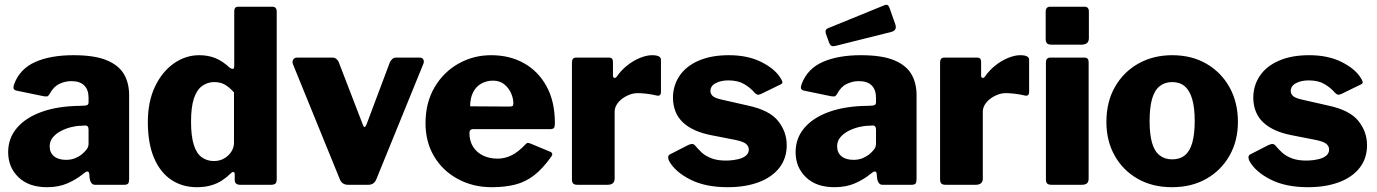

<svg xmlns="http://www.w3.org/2000/svg" viewBox="-20 -770 5739 800"><path d="M327 -46Q298 -22 261 -6Q224 10 176 10Q100 10 57 -31.5Q14 -73 14 -136Q14 -194 50.5 -237Q87 -280 154 -304Q221 -328 313 -329L334 -330Q338 -330 343.5 -332.5Q349 -335 349 -344V-363Q349 -396 331 -414Q313 -432 277 -432Q252 -432 227.5 -420.5Q203 -409 187 -379Q183 -372 179 -369.5Q175 -367 162 -369L46 -393Q40 -395 37 -400Q34 -405 40 -422Q64 -484 127.5 -512Q191 -540 286 -540Q374 -540 424.5 -519Q475 -498 496.5 -461Q518 -424 518 -374V-25Q518 -11 514 -5.5Q510 0 497 0H376Q365 0 359.5 -9.5Q354 -19 353 -31L352 -46Q349 -65 327 -46ZM349 -230Q349 -248 334 -247L318 -246Q300 -246 277.5 -240.5Q255 -235 234.5 -224.5Q214 -214 200.5 -198Q187 -182 187 -160Q187 -134 205 -119Q223 -104 255 -104Q277 -104 293.5 -111Q310 -118 321 -127Q333 -137 341 -147.5Q349 -158 349 -171V-230Z M981 0Q971 0 964.5 -4.5Q958 -9 958 -21V-45Q958 -52 953 -53Q948 -54 943 -49Q926 -32 905.5 -18.5Q885 -5 859 2.5Q833 10 800 10Q740 10 694 -20.5Q648 -51 622 -111.5Q596 -172 596 -262Q596 -346 625.5 -408.5Q655 -471 704 -505.5Q753 -540 810 -540Q847 -540 877 -528Q907 -516 937 -488Q946 -482 951 -483Q956 -484 956 -496V-723Q956 -742 972 -742H1115Q1133 -742 1133 -721V-23Q1133 -11 1128 -5.5Q1123 0 1108 0H981ZM955 -385Q936 -406 917.5 -417Q899 -428 872 -428Q845 -428 822.5 -412Q800 -396 788 -360Q776 -324 776 -263Q776 -203 787.5 -166.5Q799 -130 821 -114.5Q843 -99 871 -99Q895 -99 913.5 -109.5Q932 -120 943.5 -137.5Q955 -155 955 -175V-385Z M1729 -530Q1740 -530 1744 -522Q1748 -514 1744 -504L1548 -23Q1539 0 1514 0H1431Q1405 0 1396 -23L1200 -504Q1197 -514 1202 -522Q1207 -530 1218 -530H1366Q1375 -530 1381.5 -524.5Q1388 -519 1391 -512L1492 -250Q1498 -231 1507 -251L1605 -512Q1609 -519 1615 -524.5Q1621 -530 1629 -530H1729Z M1936 -216Q1936 -182 1951.5 -158Q1967 -134 1993.5 -121.5Q2020 -109 2053 -109Q2083 -109 2111 -122.5Q2139 -136 2171 -170Q2175 -174 2178 -174.5Q2181 -175 2190 -172L2272 -138Q2288 -131 2276 -116Q2241 -67 2205.5 -39.5Q2170 -12 2127 -1Q2084 10 2029 10Q1951 10 1888 -24Q1825 -58 1789 -118Q1753 -178 1753 -257Q1753 -342 1790.5 -406Q1828 -470 1890.5 -505Q1953 -540 2026 -540Q2104 -540 2163.5 -506.5Q2223 -473 2257.5 -410Q2292 -347 2292 -257Q2292 -245 2289.5 -239Q2287 -233 2275 -232H1950Q1944 -232 1940 -228Q1936 -224 1936 -216ZM2102 -326Q2112 -326 2115.5 -328.5Q2119 -331 2119 -340Q2119 -359 2110 -380.5Q2101 -402 2082 -418Q2063 -434 2034 -434Q2007 -434 1985 -421.5Q1963 -409 1951 -385Q1939 -361 1939 -327Z M2387 0Q2373 0 2368 -5.5Q2363 -11 2363 -23V-509Q2363 -530 2380 -530H2518Q2534 -530 2534 -512V-454Q2534 -447 2539.5 -445.5Q2545 -444 2550 -451Q2568 -477 2593 -497Q2618 -517 2646 -528.5Q2674 -540 2697 -540Q2734 -540 2734 -521V-387Q2734 -368 2716 -372Q2696 -377 2673.5 -379.5Q2651 -382 2638 -382Q2620 -382 2603 -375.5Q2586 -369 2571.5 -358Q2557 -347 2549 -333Q2541 -319 2541 -305V-26Q2541 0 2511 0H2387Z M3123 -385Q3107 -404 3081 -419.5Q3055 -435 3015 -435Q2984 -435 2962 -423.5Q2940 -412 2940 -390Q2940 -381 2948 -371.5Q2956 -362 2987 -355L3097 -330Q3186 -311 3222 -266Q3258 -221 3258 -165Q3258 -110 3227 -70.5Q3196 -31 3140.5 -10.5Q3085 10 3012 10Q2919 10 2856 -22Q2793 -54 2768 -99Q2764 -107 2764 -114.5Q2764 -122 2770 -126L2848 -166Q2860 -171 2866 -170Q2872 -169 2876 -164Q2889 -148 2905 -133.5Q2921 -119 2947 -109.5Q2973 -100 3013 -101Q3037 -102 3057 -107Q3077 -112 3088.5 -122Q3100 -132 3100 -147Q3100 -160 3089 -170Q3078 -180 3044 -187L2942 -207Q2866 -222 2825.5 -260Q2785 -298 2784 -362Q2784 -413 2811 -453.5Q2838 -494 2890.5 -517Q2943 -540 3017 -540Q3096 -540 3152.5 -511.5Q3209 -483 3232 -445Q3237 -438 3239.5 -430Q3242 -422 3232 -418L3150 -378Q3141 -374 3135 -376Q3129 -378 3123 -385Z M3608 -46Q3579 -22 3542 -6Q3505 10 3457 10Q3381 10 3338 -31.5Q3295 -73 3295 -136Q3295 -194 3331.5 -237Q3368 -280 3435 -304Q3502 -328 3594 -329L3615 -330Q3619 -330 3624.5 -332.5Q3630 -335 3630 -344V-363Q3630 -396 3612 -414Q3594 -432 3558 -432Q3533 -432 3508.5 -420.5Q3484 -409 3468 -379Q3464 -372 3460 -369.5Q3456 -367 3443 -369L3327 -393Q3321 -395 3318 -400Q3315 -405 3321 -422Q3345 -484 3408.5 -512Q3472 -540 3567 -540Q3655 -540 3705.5 -519Q3756 -498 3777.5 -461Q3799 -424 3799 -374V-25Q3799 -11 3795 -5.5Q3791 0 3778 0H3657Q3646 0 3640.5 -9.5Q3635 -19 3634 -31L3633 -46Q3630 -65 3608 -46ZM3630 -230Q3630 -248 3615 -247L3599 -246Q3581 -246 3558.5 -240.5Q3536 -235 3515.5 -224.5Q3495 -214 3481.5 -198Q3468 -182 3468 -160Q3468 -134 3486 -119Q3504 -104 3536 -104Q3558 -104 3574.5 -111Q3591 -118 3602 -127Q3614 -137 3622 -147.5Q3630 -158 3630 -171V-230ZM3686 -738 3711 -667Q3718 -644 3694 -637L3462 -579Q3450 -576 3444.5 -579Q3439 -582 3435 -591L3421 -630Q3416 -646 3429 -652L3667 -749Q3680 -754 3686 -738Z M3921 0Q3907 0 3902 -5.5Q3897 -11 3897 -23V-509Q3897 -530 3914 -530H4052Q4068 -530 4068 -512V-454Q4068 -447 4073.5 -445.5Q4079 -444 4084 -451Q4102 -477 4127 -497Q4152 -517 4180 -528.5Q4208 -540 4231 -540Q4268 -540 4268 -521V-387Q4268 -368 4250 -372Q4230 -377 4207.5 -379.5Q4185 -382 4172 -382Q4154 -382 4137 -375.5Q4120 -369 4105.5 -358Q4091 -347 4083 -333Q4075 -319 4075 -305V-26Q4075 0 4045 0H3921Z M4516 -27Q4516 -12 4509 -6Q4502 0 4486 0H4362Q4348 0 4343 -5.5Q4338 -11 4338 -23V-509Q4338 -530 4356 -530H4499Q4516 -530 4516 -511ZM4517 -611Q4517 -584 4486 -584H4361Q4347 -584 4342 -590Q4337 -596 4337 -608V-720Q4337 -742 4355 -742H4499Q4517 -742 4517 -722Z M4863 10Q4782 10 4720.5 -25Q4659 -60 4624.5 -121.5Q4590 -183 4590 -262Q4590 -346 4626 -408.5Q4662 -471 4724 -505.5Q4786 -540 4864 -540Q4946 -540 5007.5 -504Q5069 -468 5103.5 -405.5Q5138 -343 5138 -262Q5138 -183 5103 -121.5Q5068 -60 5006.5 -25Q4945 10 4863 10ZM4864 -106Q4896 -106 4917 -123Q4938 -140 4948 -176Q4958 -212 4958 -266Q4958 -321 4947.5 -357Q4937 -393 4916.5 -410.5Q4896 -428 4864 -428Q4833 -428 4811.5 -410.5Q4790 -393 4780 -357Q4770 -321 4770 -266Q4770 -211 4780 -175.5Q4790 -140 4811.5 -123Q4833 -106 4864 -106Z M5541 -385Q5525 -404 5499 -419.5Q5473 -435 5433 -435Q5402 -435 5380 -423.5Q5358 -412 5358 -390Q5358 -381 5366 -371.5Q5374 -362 5405 -355L5515 -330Q5604 -311 5640 -266Q5676 -221 5676 -165Q5676 -110 5645 -70.5Q5614 -31 5558.5 -10.5Q5503 10 5430 10Q5337 10 5274 -22Q5211 -54 5186 -99Q5182 -107 5182 -114.5Q5182 -122 5188 -126L5266 -166Q5278 -171 5284 -170Q5290 -169 5294 -164Q5307 -148 5323 -133.5Q5339 -119 5365 -109.5Q5391 -100 5431 -101Q5455 -102 5475 -107Q5495 -112 5506.5 -122Q5518 -132 5518 -147Q5518 -160 5507 -170Q5496 -180 5462 -187L5360 -207Q5284 -222 5243.5 -260Q5203 -298 5202 -362Q5202 -413 5229 -453.5Q5256 -494 5308.5 -517Q5361 -540 5435 -540Q5514 -540 5570.5 -511.5Q5627 -483 5650 -445Q5655 -438 5657.5 -430Q5660 -422 5650 -418L5568 -378Q5559 -374 5553 -376Q5547 -378 5541 -385Z"/></svg>

Font: Libre Franklin ExtraBold
Style: Regular
Weight: 800
Designer: Pablo Impallari, Rodrigo Fuenzalida, Nhung Nguyen
Foundry: Impallari Type
Version: Version 3.000